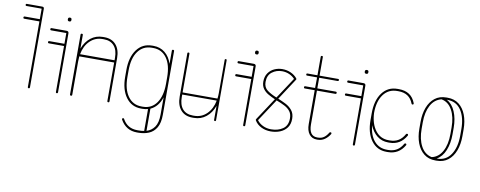

<svg xmlns="http://www.w3.org/2000/svg" viewBox="-69 -996 3825 1529"><g transform="rotate(10 1843.0 -231.0)"><path d="M44 -539Q35 -539 35 -548Q35 -557 44 -557H166V-642H44Q35 -642 35 -651Q35 -659 44 -659H168Q183 -659 183 -644V-9Q183 0 174 0Q166 0 166 -9V-539Z M271 -380Q262 -380 262 -389Q262 -398 271 -398H393V-485H271Q262 -485 262 -494Q262 -503 271 -503H392Q410 -503 410 -485V-9Q410 0 401 0Q393 0 393 -9V-380ZM386 -597Q386 -611 401 -611Q415 -611 415 -597V-594Q415 -580 401 -580Q386 -580 386 -594Z M525 -9Q525 0 516 0Q507 0 507 -9V-493Q507 -501 516 -501Q525 -501 525 -493V-382Q546 -439 588 -472Q630 -505 686 -505H697Q758 -505 792 -466Q826 -427 826 -358V-9Q826 0 818 0Q809 0 809 -9V-320H527Q525 -300 525 -278ZM686 -488Q627 -488 585 -447.5Q543 -407 530 -338H809V-358Q809 -421 779.5 -454.5Q750 -488 697 -488Z M950 117Q949 116 949 113Q949 104 958 104Q963 104 965 109Q1003 179 1084 179H1095Q1119 179 1139 175V-2Q1119 4 1095 4H1084Q1006 4 960.5 -58Q915 -120 915 -224V-278Q915 -382 960.5 -443.5Q1006 -505 1084 -505H1095Q1149 -505 1188 -473.5Q1227 -442 1245 -386V-493Q1245 -501 1254 -501Q1263 -501 1263 -493V23Q1263 89 1240.5 127Q1218 165 1180 181Q1142 197 1095 197H1084Q995 197 950 117ZM933 -278V-224Q933 -126 973.5 -69.5Q1014 -13 1084 -13H1095Q1165 -13 1205 -69.5Q1245 -126 1245 -224V-278Q1245 -377 1205 -432.5Q1165 -488 1095 -488H1084Q1014 -488 973.5 -432.5Q933 -377 933 -278ZM1245 23V-115Q1219 -36 1157 -8V171Q1197 159 1221 124.5Q1245 90 1245 23Z M1688 -9Q1688 0 1681 0Q1672 0 1672 -9V-122Q1651 -64 1609 -30Q1567 4 1510 4H1499Q1438 4 1404 -35Q1370 -74 1370 -143V-493Q1370 -501 1379 -501Q1387 -501 1387 -493V-180H1669Q1672 -201 1672 -224V-493Q1672 -501 1681 -501Q1688 -501 1688 -493ZM1499 -13H1510Q1569 -13 1611 -54Q1653 -95 1666 -163H1387V-143Q1387 -80 1416 -46.5Q1445 -13 1499 -13Z M1785 -380Q1776 -380 1776 -389Q1776 -398 1785 -398H1907V-485H1785Q1776 -485 1776 -494Q1776 -503 1785 -503H1906Q1924 -503 1924 -485V-9Q1924 0 1915 0Q1907 0 1907 -9V-380ZM1900 -597Q1900 -611 1915 -611Q1929 -611 1929 -597V-594Q1929 -580 1915 -580Q1900 -580 1900 -594Z M2001 -61Q1999 -64 1999 -67Q1999 -67 1999 -68Q1999 -68 1999 -68Q1999 -71 2001 -73L2120 -254Q2090 -267 2064 -282Q2038 -297 2021.5 -320Q2005 -343 2005 -377Q2005 -418 2024.5 -446Q2044 -474 2074.5 -487.5Q2105 -501 2138 -501Q2175 -501 2207 -486.5Q2239 -472 2259 -447Q2261 -444 2261 -441Q2261 -441 2261 -440Q2261 -440 2261 -440Q2261 -439 2259 -436L2146 -263Q2176 -251 2208 -235Q2240 -219 2261.5 -192.5Q2283 -166 2283 -124Q2283 -80 2262 -52Q2241 -24 2206.5 -10Q2172 4 2131 4Q2089 4 2054.5 -13Q2020 -30 2001 -61ZM2023 -377Q2023 -333 2054.5 -310Q2086 -287 2130 -270L2242 -440Q2224 -460 2197 -472Q2170 -484 2138 -484Q2093 -484 2058 -457.5Q2023 -431 2023 -377ZM2137 -247 2136 -248 2017 -67Q2035 -42 2065 -27.5Q2095 -13 2131 -13Q2188 -13 2226.5 -40Q2265 -67 2265 -124Q2265 -159 2248.5 -181Q2232 -203 2203 -218Q2174 -233 2137 -247Z M2594 -68Q2597 -72 2602 -72Q2611 -72 2611 -64Q2611 -60 2610 -59Q2593 -31 2568 -13.5Q2543 4 2511 4H2504Q2465 4 2442.5 -25Q2420 -54 2420 -107V-380H2340Q2332 -380 2332 -389Q2332 -398 2340 -398H2420L2421 -484H2340Q2332 -484 2332 -493Q2332 -501 2340 -501H2421V-651Q2421 -659 2430 -659Q2438 -659 2438 -651V-501H2587Q2596 -501 2596 -493Q2596 -484 2587 -484H2438V-398H2587Q2596 -398 2596 -389Q2596 -380 2587 -380H2438V-107Q2438 -13 2504 -13H2511Q2539 -13 2559 -27.5Q2579 -42 2594 -68Z M2672 -380Q2663 -380 2663 -389Q2663 -398 2672 -398H2794V-485H2672Q2663 -485 2663 -494Q2663 -503 2672 -503H2793Q2811 -503 2811 -485V-9Q2811 0 2802 0Q2794 0 2794 -9V-380ZM2787 -597Q2787 -611 2802 -611Q2816 -611 2816 -597V-594Q2816 -580 2802 -580Q2787 -580 2787 -594Z M3214 -416Q3215 -415 3215 -412Q3215 -403 3206 -403Q3200 -403 3198 -409Q3168 -488 3079 -488H3068Q2998 -488 2957.5 -433Q2917 -378 2917 -284Q2921 -196 2961.5 -143Q3002 -90 3068 -90H3079Q3158 -90 3197 -162Q3200 -166 3205 -166Q3214 -166 3214 -157Q3214 -154 3213 -153Q3167 -72 3079 -72H3068Q3016 -72 2977.5 -102.5Q2939 -133 2919 -185Q2926 -104 2965.5 -58.5Q3005 -13 3068 -13H3079Q3158 -13 3197 -84Q3200 -88 3205 -88Q3214 -88 3214 -79Q3214 -76 3213 -75Q3167 4 3079 4H3068Q2990 4 2944.5 -58Q2899 -120 2899 -224V-278Q2899 -382 2944.5 -443.5Q2990 -505 3068 -505H3079Q3180 -505 3214 -416Z M3294 -278Q3294 -344 3313.5 -395Q3333 -446 3370.5 -475.5Q3408 -505 3463 -505H3474Q3528 -505 3565.5 -475.5Q3603 -446 3622.5 -395Q3642 -344 3642 -278V-224Q3642 -158 3622.5 -106.5Q3603 -55 3565.5 -25.5Q3528 4 3474 4H3463Q3408 4 3370.5 -25.5Q3333 -55 3313.5 -106.5Q3294 -158 3294 -224ZM3562 -224Q3562 -151 3539 -94.5Q3516 -38 3471 -13H3474Q3546 -13 3585 -71.5Q3624 -130 3624 -224V-278Q3624 -372 3585.5 -430Q3547 -488 3474 -488H3469Q3514 -464 3538 -407.5Q3562 -351 3562 -278ZM3312 -278V-224Q3312 -142 3342 -86Q3372 -30 3429 -17Q3484 -28 3514.5 -83.5Q3545 -139 3545 -224V-278Q3545 -362 3514 -418Q3483 -474 3427 -484Q3371 -470 3341.5 -415Q3312 -360 3312 -278Z"/></g></svg>

Font: Libertine Sup Thin
Style: Regular
Weight: 100
Designer: Bastien Sozeau
Foundry: NBR — Bastien Sozeau
Version: Version 2.003; ttfautohint (v1.8.4.7-5d5b);gftools[0.9.33]